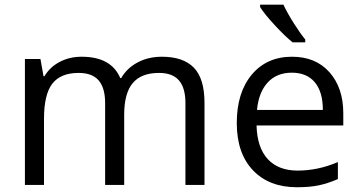

<svg xmlns="http://www.w3.org/2000/svg" viewBox="-20 -786 1531 816"><path d="M768.1 0V-348.1Q768.1 -412.1 740.7 -444.1Q713.4 -476.1 655.8 -476.1Q580.1 -476.1 543.9 -432.6Q507.8 -389.2 507.8 -298.8V0H426.8V-348.1Q426.8 -412.1 399.4 -444.1Q372.1 -476.1 314 -476.1Q237.8 -476.1 202.4 -430.4Q167 -384.8 167 -280.8V0H85.9V-535.2H151.9L165 -461.9H168.9Q191.9 -501 233.6 -522.9Q275.4 -544.9 327.1 -544.9Q452.6 -544.9 491.2 -454.1H495.1Q519 -496.1 564.5 -520.5Q609.9 -544.9 668 -544.9Q758.8 -544.9 804 -498.3Q849.1 -451.7 849.1 -349.1V0Z M1242.2 9.8Q1123.5 9.8 1054.9 -62.5Q986.3 -134.8 986.3 -263.2Q986.3 -392.6 1050 -468.8Q1113.8 -544.9 1221.2 -544.9Q1321.8 -544.9 1380.4 -478.8Q1439 -412.6 1439 -304.2V-252.9H1070.3Q1072.8 -158.7 1117.9 -109.9Q1163.1 -61 1245.1 -61Q1331.5 -61 1416 -97.2V-24.9Q1373 -6.3 1334.7 1.7Q1296.4 9.8 1242.2 9.8ZM1220.2 -477.1Q1155.8 -477.1 1117.4 -435.1Q1079.1 -393.1 1072.3 -318.8H1352.1Q1352.1 -395.5 1317.9 -436.3Q1283.7 -477.1 1220.2 -477.1ZM1277.3 -606H1223.6Q1191.9 -631.3 1148.4 -678.2Q1105 -725.1 1085.4 -755.9V-766.1H1184.6Q1200.2 -732.4 1228 -688.2Q1255.9 -644 1277.3 -618.2Z"/></svg>

Font: f0_31487 
Style: Regular
Weight: 400
Foundry: Ascender Corporation
Version: Version 1.10